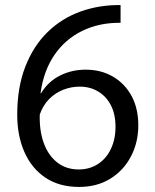

<svg xmlns="http://www.w3.org/2000/svg" viewBox="-20 -727 611 758"><path d="M292 11Q214 11 159.5 -25.5Q105 -62 76.5 -126.5Q48 -191 48 -274Q48 -382 80 -464Q112 -546 168 -600.5Q224 -655 298 -681.5Q372 -708 456 -707V-637Q372 -638 304.5 -605Q237 -572 194.5 -509.5Q152 -447 140 -359H142Q171 -406 217.5 -429Q264 -452 318 -452Q379 -452 426 -424.5Q473 -397 499.5 -348Q526 -299 526 -232Q526 -165 497 -109.5Q468 -54 415.5 -21.5Q363 11 292 11ZM291 -58Q333 -58 366 -79Q399 -100 417.5 -138.5Q436 -177 436 -226Q436 -276 418 -311Q400 -346 368 -365.5Q336 -385 294 -385Q262 -385 230.5 -373Q199 -361 174.5 -336.5Q150 -312 137 -275Q135 -212 152.5 -163Q170 -114 205.5 -86Q241 -58 291 -58Z"/></svg>

Font: Murecho Thin
Style: Regular
Weight: 400
Version: Version 1.010